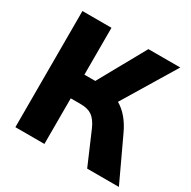

<svg xmlns="http://www.w3.org/2000/svg" viewBox="-160 -874 1024 1029"><g transform="rotate(30 352.0 -359.5)"><path d="M63.5 -718.8H243.2V-428.7H310.5L471.7 -718.8H668.9L471.7 -392.6Q539.1 -353.5 581.1 -262.7L704.1 0H507.8L420.9 -202.1Q401.4 -245.1 375.5 -263.7Q349.6 -282.2 305.7 -282.2H243.2V0H63.5Z"/></g></svg>

Font: Min Sans Black
Style: Regular
Weight: 900
Designer: Jinseong-Kim, NotoSansCJK, Nunito
Foundry: Jinseong-Kim
Version: Version 1.000